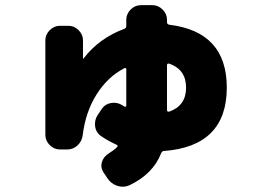

<svg xmlns="http://www.w3.org/2000/svg" viewBox="-20 -660 1040 745"><path d="M637 -227Q702 -250 702 -320Q702 -390 637 -413Q628 -415 628 -407V-233Q628 -225 637 -227ZM637 -564Q860 -537 860 -320Q860 -92 615 -74Q609 -74 605 -65Q574 15 482 59Q459 69 435 61Q411 53 397 32L381 8Q369 -11 375.5 -31.5Q382 -52 401 -64Q422 -77 434 -89Q440 -95 431 -99Q400 -113 372 -132Q352 -146 349 -170.5Q346 -195 360 -215L376 -239Q389 -257 412 -260.5Q435 -264 454 -252Q456 -251 458 -249.5Q460 -248 462 -247Q470 -243 470 -251V-390Q470 -399 462 -395Q398 -362 355 -294Q312 -226 301 -136Q298 -112 281 -96Q264 -80 241 -80H213Q190 -80 173 -97Q156 -114 156 -137V-503Q156 -526 173 -543Q190 -560 213 -560H245Q268 -560 285 -543Q302 -526 302 -503V-432L304 -433Q365 -512 462 -548Q470 -551 470 -559V-583Q470 -606 487 -623Q504 -640 527 -640H571Q594 -640 611 -623Q628 -606 628 -583V-574Q628 -566 637 -564Z"/></svg>

Font: Rounded Mplus 1c Black
Style: Regular
Weight: 900
Version: Version 1.059.20150529